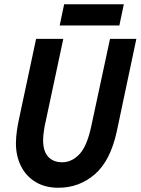

<svg xmlns="http://www.w3.org/2000/svg" viewBox="-20 -873 662 904"><path d="M55 -198Q55 -225 59.5 -257Q64 -289 70 -315L150 -690H278L195 -301Q191 -285 187 -259Q183 -233 183 -212Q183 -162 206.5 -135.5Q230 -109 273 -109Q318 -109 354 -147Q390 -185 410 -280L498 -690H622L530 -255Q500 -116 426.5 -52.5Q353 11 255 11Q192 11 147 -16.5Q102 -44 78.5 -91.5Q55 -139 55 -198ZM261 -753 282 -853H563L542 -753Z"/></svg>

Font: Radio Canada Condensed SemiBold
Style: Italic
Weight: 600
Width: 3
Italic angle: -12°
Designer: Charles Daoud, Etienne Aubert Bonn, Alexandre Saumier Demers, Jacques Le Bailly
Foundry: Radio-Canada
Version: Version 2.104; ttfautohint (v1.8.4.7-5d5b);gftools[0.9.28.de